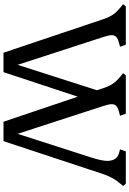

<svg xmlns="http://www.w3.org/2000/svg" viewBox="164 -922 758 1127"><g transform="rotate(90 543.5 -359.0)"><path d="M198 -585 361 -83 510 -548 500 -580Q485 -626 466 -650Q447 -674 410 -702L423 -718H648L660 -684L637 -678Q613 -672 602.5 -662Q592 -652 592 -635Q592 -618 603 -585L766 -83L906 -518Q925 -578 925 -611Q923 -666 880 -678L857 -684L869 -718H1059L1072 -702L1057 -684Q1020 -640 1002 -584L809 0H695L548 -436L404 0H290L95 -580Q80 -626 61 -650Q42 -674 5 -702L18 -718H243L255 -684L232 -678Q208 -672 197.5 -662Q187 -652 187 -635Q187 -618 198 -585Z"/></g></svg>

Font: Gabriela
Style: Regular
Weight: 400
Designer: Eduardo Rodriguez Tunni
Foundry: Eduardo Rodriguez Tunni
Version: Version 1.003